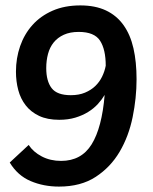

<svg xmlns="http://www.w3.org/2000/svg" viewBox="-20 -550 566 710"><path d="M39 -285Q39 -335 54.5 -379.5Q70 -424 100 -457.5Q130 -491 174.5 -510.5Q219 -530 277 -530Q332 -530 371.5 -511.5Q411 -493 436.5 -457.5Q462 -422 473.5 -371.5Q485 -321 485 -257Q485 -188 470.5 -117Q456 -46 422.5 11Q389 68 334 104Q279 140 198 140Q141 140 93 119.5Q45 99 16 51L86 -14Q103 12 134.5 28.5Q166 45 206 45Q281 45 319 -16.5Q357 -78 367 -199Q357 -182 342 -165.5Q327 -149 306 -136Q285 -123 258.5 -115Q232 -107 199 -107Q155 -107 124.5 -121.5Q94 -136 75 -160.5Q56 -185 47.5 -217Q39 -249 39 -285ZM151 -298Q151 -250 171 -224Q191 -198 242 -198Q272 -198 294.5 -207.5Q317 -217 332.5 -232Q348 -247 357.5 -266.5Q367 -286 371 -307Q371 -367 350 -399.5Q329 -432 271 -432Q239 -432 216 -421.5Q193 -411 178.5 -393Q164 -375 157.5 -350.5Q151 -326 151 -298Z"/></svg>

Font: Zilla Slab SemiBold
Style: Regular
Weight: 600
Designer: Typotheque.com
Foundry: Typotheque type foundry
Version: Version 1.0; 2017